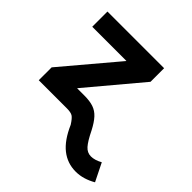

<svg xmlns="http://www.w3.org/2000/svg" viewBox="-189 -665 1019 1019"><g transform="rotate(45 320.5 -156.0)"><path d="M46.9 0V-96.7L302.7 -399.9V-401.4H46.9V-515.6H472.2V-413.6L221.7 -115.2V-113.8H275.9Q316.4 -113.8 343.8 -104.5Q371.1 -95.2 391.8 -72.5Q412.6 -49.8 433.6 -9.3Q460 44.9 480.2 67.6Q500.5 90.3 528.3 90.3Q557.1 90.3 591.3 71.3L641.1 171.9Q614.3 187.5 586.2 196Q558.1 204.6 528.3 204.6Q465.8 204.6 417.7 166.7Q369.6 128.9 334 47.4Q314.5 16.6 301 8.3Q287.6 0 257.8 0Z"/></g></svg>

Font: Inter Display
Style: Bold
Weight: 700
Designer: Rasmus Andersson
Foundry: rsms
Version: Version 4.001;git-9221beed3